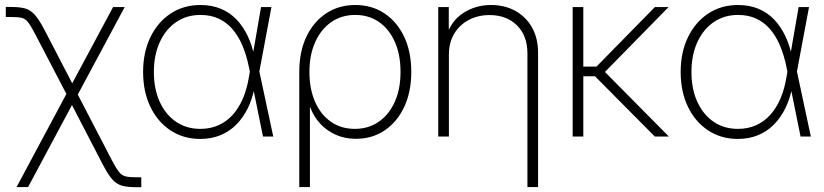

<svg xmlns="http://www.w3.org/2000/svg" viewBox="-20 -551 3328 775"><path d="M46.9 204.1 259.3 -192.9H281.7L431.6 95.7Q448.7 128.4 460.2 142.8Q471.7 157.2 486.8 160.9Q502 164.6 529.8 164.6H550.3V204.6H529.8Q495.1 204.6 473.1 198.7Q451.2 192.9 433.8 173.6Q416.5 154.3 395.5 114.3L270.5 -127L93.3 204.1ZM261.2 -146.5 122.1 -413.1Q105 -446.3 93.5 -460.9Q82 -475.6 67.4 -479Q52.7 -482.4 23.9 -482.4H3.4V-522.9H23.9Q58.6 -522.9 80.6 -517.1Q102.5 -511.2 120.1 -491.7Q137.7 -472.2 158.7 -432.1L271.5 -214.8L436.5 -522.5H483.4L281.7 -146.5Z M788.6 9.8Q720.2 9.8 668 -24.9Q615.7 -59.6 586.7 -120.6Q557.6 -181.6 557.6 -260.7Q557.6 -339.4 586.9 -400.4Q616.2 -461.4 668.5 -496.1Q720.7 -530.8 789.1 -530.8Q835 -530.8 871.3 -515.6Q907.7 -500.5 934.6 -472.4Q961.4 -444.3 979.7 -406Q998 -367.7 1007.3 -320.8H1021.5L1026.4 -264.6L1083 0H1041.5L984.4 -281.7Q974.6 -329.1 958.3 -367.7Q941.9 -406.2 918.2 -433.6Q894.5 -460.9 862.5 -475.8Q830.6 -490.7 789.1 -490.7Q733.4 -490.7 690.9 -461.7Q648.4 -432.6 624.8 -380.6Q601.1 -328.6 601.1 -260.3Q601.1 -192.4 624.5 -140.6Q647.9 -88.9 690.2 -59.8Q732.4 -30.8 788.6 -30.8Q829.1 -30.8 861.8 -45.4Q894.5 -60.1 919.2 -87.4Q943.8 -114.7 960.2 -152.8Q976.6 -190.9 984.4 -237.8L1033.7 -522.5H1075.7L1026.4 -259.8L1021.5 -199.2H1007.8Q999 -152.8 980.5 -114.7Q961.9 -76.7 934.3 -48.6Q906.7 -20.5 870.1 -5.4Q833.5 9.8 788.6 9.8Z M1188 204.1V-261.2Q1188 -342.3 1216.8 -402.8Q1245.6 -463.4 1296.6 -497.1Q1347.7 -530.8 1414.1 -530.8Q1481 -530.8 1531.7 -497.1Q1582.5 -463.4 1611.3 -402.8Q1640.1 -342.3 1640.1 -260.7Q1640.1 -180.2 1611.6 -119.4Q1583 -58.6 1532.7 -24.7Q1482.4 9.3 1416.5 9.3Q1371.6 9.3 1334.7 -7.3Q1297.9 -23.9 1271.7 -52.7Q1245.6 -81.5 1232.4 -117.7H1231V204.1ZM1412.1 -30.8Q1467.3 -30.8 1508.8 -59.6Q1550.3 -88.4 1573.5 -139.9Q1596.7 -191.4 1596.7 -260.7Q1596.7 -330.6 1573.7 -382.1Q1550.8 -433.6 1509.8 -462.2Q1468.8 -490.7 1414.1 -490.7Q1358.4 -490.7 1316.9 -461.7Q1275.4 -432.6 1252.2 -380.9Q1229 -329.1 1229 -260.7Q1229 -191.9 1251.7 -140.1Q1274.4 -88.4 1315.7 -59.6Q1356.9 -30.8 1412.1 -30.8Z M1792 -331.1V0H1749V-522.5H1791.5V-401.9H1780.3Q1800.8 -467.3 1850.6 -499Q1900.4 -530.8 1961.9 -530.8Q2017.1 -530.8 2059.8 -507.3Q2102.5 -483.9 2127.2 -440.7Q2151.9 -397.5 2151.9 -337.4V204.1H2108.9V-335Q2108.9 -406.7 2066.9 -448.5Q2024.9 -490.2 1956.1 -490.2Q1909.7 -490.2 1872.6 -470.7Q1835.4 -451.2 1813.7 -415.5Q1792 -379.9 1792 -331.1Z M2334.5 -522.5V0H2291.5V-522.5ZM2678.7 -522.5 2404.8 -243.2H2314V-282.2H2387.7L2623.5 -522.5ZM2623 0 2373.5 -251.5 2405.3 -277.3 2679.7 0Z M2958.5 9.8Q2890.1 9.8 2837.9 -24.9Q2785.6 -59.6 2756.6 -120.6Q2727.5 -181.6 2727.5 -260.7Q2727.5 -339.4 2756.8 -400.4Q2786.1 -461.4 2838.4 -496.1Q2890.6 -530.8 2959 -530.8Q3004.9 -530.8 3041.3 -515.6Q3077.6 -500.5 3104.5 -472.4Q3131.3 -444.3 3149.7 -406Q3168 -367.7 3177.2 -320.8H3191.4L3196.3 -264.6L3252.9 0H3211.4L3154.3 -281.7Q3144.5 -329.1 3128.2 -367.7Q3111.8 -406.2 3088.1 -433.6Q3064.5 -460.9 3032.5 -475.8Q3000.5 -490.7 2959 -490.7Q2903.3 -490.7 2860.8 -461.7Q2818.4 -432.6 2794.7 -380.6Q2771 -328.6 2771 -260.3Q2771 -192.4 2794.4 -140.6Q2817.9 -88.9 2860.1 -59.8Q2902.3 -30.8 2958.5 -30.8Q2999 -30.8 3031.7 -45.4Q3064.5 -60.1 3089.1 -87.4Q3113.8 -114.7 3130.1 -152.8Q3146.5 -190.9 3154.3 -237.8L3203.6 -522.5H3245.6L3196.3 -259.8L3191.4 -199.2H3177.7Q3168.9 -152.8 3150.4 -114.7Q3131.8 -76.7 3104.2 -48.6Q3076.7 -20.5 3040 -5.4Q3003.4 9.8 2958.5 9.8Z"/></svg>

Font: Inter 28pt ExtraLight
Style: Regular
Weight: 250
Designer: Rasmus Andersson
Foundry: rsms
Version: Version 4.001;git-66647c0bb